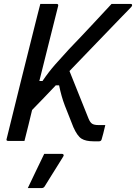

<svg xmlns="http://www.w3.org/2000/svg" viewBox="-20 -720 695 981"><path d="M186 -700H269Q280 -700 277 -689Q253 -594 229 -498Q205 -402 181 -306H197Q229 -353 262.5 -391Q296 -429 333 -469Q407 -546 457 -600Q507 -654 550 -700H648Q655 -700 655 -693Q655 -690 651.5 -685.5Q648 -681 635.5 -668.5Q623 -656 596 -628Q544 -574 477.5 -505Q411 -436 335 -357Q359 -296 383.5 -236Q408 -176 432 -115Q440 -95 450.5 -88Q461 -81 483 -81H518Q514 -62 507.5 -37.5Q501 -13 499 -7Q496 2 486 2H458Q418 2 396.5 -11.5Q375 -25 355 -70Q330 -132 311.5 -180Q293 -228 282 -284H265Q236 -253 205.5 -221.5Q175 -190 144 -158Q135 -119 125 -79.5Q115 -40 105 0H22Q10 0 14 -11Q86 -304 160 -598Q167 -624 173 -649.5Q179 -675 186 -700ZM206 66H296Q302 66 304.5 70Q307 74 303 80Q285 109 271 131.5Q257 154 242.5 177Q228 200 209 231Q207 235 203 238Q199 241 192 241H122Q146 191 165 151Q184 111 206 66Z"/></svg>

Font: Recursive Mn Lnr St
Style: Italic
Weight: 400
Italic angle: -15°
Monospace: yes
Version: Version 1.079;hotconv 1.0.112;makeotfexe 2.5.65598; ttfautoh